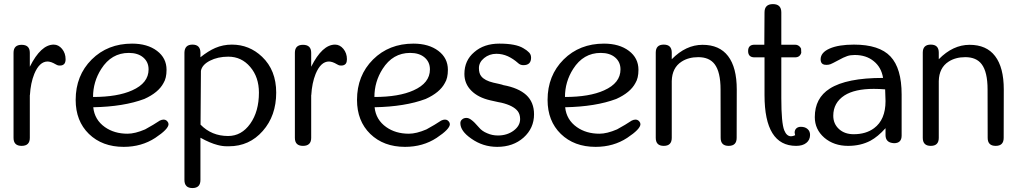

<svg xmlns="http://www.w3.org/2000/svg" viewBox="-20 -721 5038 949"><path d="M286.6 -479.5Q304.2 -458 304.2 -428.2Q304.2 -414.6 298.8 -406.7Q291.5 -397 276.4 -397L268.6 -397.5Q264.2 -397.9 253.9 -403.8Q244.1 -409.7 233.4 -413.6Q222.2 -417 215.3 -417Q174.8 -417 149.4 -355.5Q131.3 -310.5 127.9 -251.5L127.4 -250.5V-39.6Q127.4 0 86.9 0Q46.9 0 46.9 -39.6V-460Q46.9 -499.5 86.9 -499.5Q127.4 -499.5 127.4 -460V-391.1Q182.1 -500.5 245.6 -500.5Q269 -500.5 286.6 -479.5Z M633.3 -274.4Q714.4 -310.5 714.4 -377.9Q714.4 -414.6 688 -437Q661.6 -459.5 616.7 -459.5Q530.8 -459.5 480.5 -380.4Q439.9 -316.9 439.9 -241.7Q561 -241.7 633.3 -274.4ZM770 -125Q780.3 -129.9 788.6 -129.9Q803.7 -129.9 811.5 -114.3Q813 -110.8 813 -107.4Q813 -83 747.6 -39.6Q679.7 4.9 591.3 4.9Q485.4 4.9 419.4 -59.1Q354 -123 354 -227.1Q354 -347.7 433.1 -426.8Q512.2 -505.4 632.8 -505.4Q708.5 -505.4 755.9 -469.7Q803.2 -434.1 803.2 -376Q803.2 -334.5 788.1 -310.5Q763.2 -263.2 693.4 -231.9Q591.8 -193.8 440.9 -190.9Q447.3 -128.9 498.5 -92.8Q544.9 -60.1 610.4 -60.1Q647.5 -60.1 697.3 -81.5Q740.2 -105 770 -125Z M1216.8 -109.4Q1259.8 -169.9 1259.8 -263.2Q1259.8 -339.8 1216.8 -390.1Q1173.8 -440.9 1108.4 -440.9Q1056.6 -440.9 1017.6 -420.9Q978.5 -400.9 973.1 -370.6L971.2 -105Q1025.9 -48.8 1107.4 -48.8Q1173.8 -48.8 1216.8 -109.4ZM1275.4 -440.4Q1345.2 -374 1345.2 -263.2Q1345.2 -148.9 1278.8 -73.7Q1212.4 2 1111.3 2H1101.6Q1078.6 2 1055.2 -4.4Q1018.6 -13.7 971.2 -40L970.7 -39.6V168.5Q970.7 208.5 931.2 208.5Q891.6 208.5 891.6 168.5V-460.9Q892.6 -500.5 931.2 -500.5Q970.2 -500.5 970.7 -460.9V-438Q1009.8 -469.2 1043.9 -483.9Q1082.5 -500.5 1126 -500.5Q1212.4 -500.5 1275.4 -440.4Z M1677.2 -479.5Q1694.8 -458 1694.8 -428.2Q1694.8 -414.6 1689.5 -406.7Q1682.1 -397 1667 -397L1659.2 -397.5Q1654.8 -397.9 1644.5 -403.8Q1634.8 -409.7 1624 -413.6Q1612.8 -417 1606 -417Q1565.4 -417 1540 -355.5Q1522 -310.5 1518.6 -251.5L1518.1 -250.5V-39.6Q1518.1 0 1477.5 0Q1437.5 0 1437.5 -39.6V-460Q1437.5 -499.5 1477.5 -499.5Q1518.1 -499.5 1518.1 -460V-391.1Q1572.8 -500.5 1636.2 -500.5Q1659.7 -500.5 1677.2 -479.5Z M2023.9 -274.4Q2105 -310.5 2105 -377.9Q2105 -414.6 2078.6 -437Q2052.2 -459.5 2007.3 -459.5Q1921.4 -459.5 1871.1 -380.4Q1830.6 -316.9 1830.6 -241.7Q1951.7 -241.7 2023.9 -274.4ZM2160.6 -125Q2170.9 -129.9 2179.2 -129.9Q2194.3 -129.9 2202.1 -114.3Q2203.6 -110.8 2203.6 -107.4Q2203.6 -83 2138.2 -39.6Q2070.3 4.9 1981.9 4.9Q1876 4.9 1810.1 -59.1Q1744.6 -123 1744.6 -227.1Q1744.6 -347.7 1823.7 -426.8Q1902.8 -505.4 2023.4 -505.4Q2099.1 -505.4 2146.5 -469.7Q2193.8 -434.1 2193.8 -376Q2193.8 -334.5 2178.7 -310.5Q2153.8 -263.2 2084 -231.9Q1982.4 -193.8 1831.5 -190.9Q1837.9 -128.9 1889.2 -92.8Q1935.5 -60.1 2001 -60.1Q2038.1 -60.1 2087.9 -81.5Q2130.9 -105 2160.6 -125Z M2581.1 -251.5Q2619.6 -215.8 2619.6 -156.2Q2619.6 -87.4 2567.9 -41Q2516.1 4.9 2437.5 4.9Q2366.7 4.9 2309.1 -36.1Q2255.4 -73.2 2255.4 -112.3Q2255.4 -123.5 2263.7 -130.4Q2272 -138.2 2285.6 -138.2Q2297.4 -138.2 2310.5 -127.9Q2324.2 -118.2 2347.2 -91.3Q2362.3 -72.8 2387.7 -62.5Q2412.6 -51.3 2440.9 -51.3Q2486.3 -51.3 2518.6 -75.2Q2550.8 -99.1 2550.8 -132.3Q2550.8 -155.8 2539.1 -171.4Q2517.6 -199.2 2458 -213.4Q2454.6 -214.4 2442.9 -216.3Q2431.6 -218.3 2403.3 -225.1Q2343.3 -238.8 2309.6 -272.9Q2275.4 -307.1 2275.4 -355.5Q2275.4 -422.4 2324.2 -463.4Q2372.1 -505.4 2448.2 -505.4Q2529.3 -505.4 2566.4 -482.9Q2585.9 -471.2 2590.3 -465.8Q2605 -454.6 2605 -436Q2605 -398.9 2566.9 -398.9Q2550.8 -398.9 2539.6 -410.2Q2517.1 -430.2 2490.2 -442.9Q2462.9 -455.1 2433.6 -455.1Q2398.9 -455.1 2373 -434.1Q2347.2 -413.1 2347.2 -384.3Q2347.2 -357.9 2358.9 -343.8Q2375.5 -322.8 2418.5 -312.5Q2436 -308.6 2446.8 -306.2Q2464.4 -302.2 2467.8 -300.3Q2542.5 -286.6 2581.1 -251.5Z M2965.8 -274.4Q3046.9 -310.5 3046.9 -377.9Q3046.9 -414.6 3020.5 -437Q2994.1 -459.5 2949.2 -459.5Q2863.3 -459.5 2813 -380.4Q2772.5 -316.9 2772.5 -241.7Q2893.6 -241.7 2965.8 -274.4ZM3102.5 -125Q3112.8 -129.9 3121.1 -129.9Q3136.2 -129.9 3144 -114.3Q3145.5 -110.8 3145.5 -107.4Q3145.5 -83 3080.1 -39.6Q3012.2 4.9 2923.8 4.9Q2817.9 4.9 2752 -59.1Q2686.5 -123 2686.5 -227.1Q2686.5 -347.7 2765.6 -426.8Q2844.7 -505.4 2965.3 -505.4Q3041 -505.4 3088.4 -469.7Q3135.7 -434.1 3135.7 -376Q3135.7 -334.5 3120.6 -310.5Q3095.7 -263.2 3025.9 -231.9Q2924.3 -193.8 2773.4 -190.9Q2779.8 -128.9 2831.1 -92.8Q2877.4 -60.1 2942.9 -60.1Q2980 -60.1 3029.8 -81.5Q3072.8 -105 3102.5 -125Z M3578.6 -443.8Q3621.6 -387.7 3621.6 -278.8L3621.1 -39.6Q3621.1 0 3581.5 0Q3542 0 3542 -39.6L3541.5 -278.8Q3541.5 -365.2 3512.2 -403.8Q3485.8 -438.5 3431.2 -438.5Q3383.3 -438.5 3349.1 -416.5Q3301.8 -386.2 3300.3 -320.3V-39.6Q3300.3 0 3260.7 0Q3221.2 0 3221.2 -39.6V-460.9Q3221.2 -500.5 3260.7 -500.5Q3300.3 -500.5 3300.3 -460.9V-428.2Q3370.1 -499.5 3452.6 -499.5Q3536.1 -499.5 3578.6 -443.8Z M3971.2 -83.5Q3983.9 -72.8 3983.9 -54.2Q3983.9 -29.3 3965.3 -14.6Q3947.3 0 3915 0Q3758.8 0 3758.8 -251V-437.5H3709.5Q3677.7 -437.5 3677.7 -468.8Q3677.7 -500 3709.5 -500H3757.8L3758.8 -659.7Q3758.8 -700.7 3800.3 -700.7Q3841.8 -700.7 3841.8 -659.7V-500H3909.7Q3925.8 -500 3935.5 -487.3L3939 -481.4L3939.5 -480.5L3940.4 -460Q3933.6 -437.5 3909.7 -437.5H3841.8V-236.3Q3841.8 -112.8 3856.4 -76.7Q3868.2 -47.4 3890.1 -47.4Q3898.9 -47.4 3910.2 -52.7Q3908.7 -61 3907.7 -64.9Q3907.7 -78.6 3916 -86.4Q3924.3 -94.2 3938.5 -94.2Q3959 -94.2 3971.2 -83.5Z M4300.3 -87.4Q4356.9 -129.4 4356.9 -221.2L4355 -279.3Q4325.2 -281.7 4298.8 -281.7Q4205.1 -281.7 4154.3 -249.5Q4098.6 -213.4 4098.6 -148.9Q4098.6 -108.9 4127 -83Q4154.8 -57.6 4199.7 -57.6Q4260.3 -57.6 4300.3 -87.4ZM4381.3 -441.9Q4436.5 -383.3 4436.5 -253.9V-50.8Q4436.5 -13.2 4398.9 -13.2L4390.6 -14.2Q4357.4 -19 4356.9 -52.7V-87.4Q4319.3 -45.4 4282.2 -25.4Q4233.9 0 4171.9 0Q4101.6 0 4054.2 -40.5Q4007.3 -81.5 4007.3 -142.1Q4007.3 -236.3 4081.5 -283.2Q4164.1 -335.9 4344.7 -335.9Q4336.4 -388.2 4298.8 -418.5Q4261.7 -449.2 4204.6 -449.2Q4182.6 -449.2 4167.5 -443.8Q4151.9 -439 4120.1 -421.4Q4093.8 -407.2 4085 -403.8Q4076.2 -400.4 4065.4 -400.4Q4053.2 -400.4 4047.4 -403.8Q4036.1 -410.2 4036.1 -427.7Q4036.1 -461.4 4080.6 -481Q4125 -500.5 4200.7 -500.5Q4326.2 -500.5 4381.3 -441.9Z M4898.4 -443.8Q4941.4 -387.7 4941.4 -278.8L4940.9 -39.6Q4940.9 0 4901.4 0Q4861.8 0 4861.8 -39.6L4861.3 -278.8Q4861.3 -365.2 4832 -403.8Q4805.7 -438.5 4751 -438.5Q4703.1 -438.5 4668.9 -416.5Q4621.6 -386.2 4620.1 -320.3V-39.6Q4620.1 0 4580.6 0Q4541 0 4541 -39.6V-460.9Q4541 -500.5 4580.6 -500.5Q4620.1 -500.5 4620.1 -460.9V-428.2Q4689.9 -499.5 4772.5 -499.5Q4856 -499.5 4898.4 -443.8Z"/></svg>

Font: inglobal
Style: Regular
Weight: 400
Designer: Andrey Kochetov, Denis Davydov, Evgeny Yurtaev
Foundry: inglobal
Version: Version 1.00 September 25, 2014, initial release